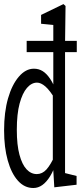

<svg xmlns="http://www.w3.org/2000/svg" viewBox="-26 -835 408 943"><path d="M105 -579.1V-634.3H351.1V-579.1ZM56.6 -197.3Q56.6 -123 69.6 -75Q82.5 -26.9 104.5 -3.4Q126.5 20 154.8 20Q181.6 20 202.4 -2.9Q223.1 -25.9 246.6 -77.6H248.5L253.4 -45.9Q238.3 1 220.5 30Q202.6 59.1 182.1 73.7Q161.6 88.4 137.7 88.4Q94.2 88.4 62 52.5Q29.8 16.6 12 -47.1Q-5.9 -110.8 -5.9 -194.8Q-5.9 -284.2 13.4 -351.6Q32.7 -418.9 66.4 -458.3Q100.1 -497.6 140.6 -497.6Q164.1 -497.6 183.3 -485.8Q202.6 -474.1 220.5 -447.5Q238.3 -420.9 255.9 -373.5H256.8L248.5 -342.3Q218.8 -391.6 196.8 -410.4Q174.8 -429.2 155.8 -429.2Q128.9 -429.2 106.4 -403.3Q84 -377.4 70.3 -326.4Q56.6 -275.4 56.6 -197.3ZM350.1 72.3 240.7 85 233.4 -36.6V-39.1V-386.7L235.8 -402.3V-712.4L175.8 -718.3V-761.7L285.6 -814.9L295.9 -805.7L293.5 -622.6V15.1L350.1 29.3Z"/></svg>

Font: Scarab Serif
Style: Condensed
Weight: 400
Designer: John Roberts
Foundry: Scarab
Version: 1.0